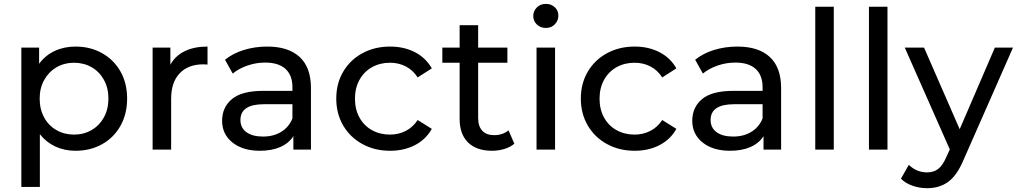

<svg xmlns="http://www.w3.org/2000/svg" viewBox="-20 -777 5280 997"><path d="M90.8 193.8V-529.8H183.1V-445.8Q215.3 -489.7 264.2 -512.5Q313 -535.2 372.1 -535.2Q449.2 -535.2 510 -501Q570.8 -466.8 605.5 -406Q640.1 -345.2 640.1 -265.1Q640.1 -185.1 605.5 -123.5Q570.8 -62 510 -28.1Q449.2 5.9 372.1 5.9Q314.9 5.9 267.6 -16.1Q220.2 -38.1 187 -80.1V193.8ZM186 -265.1Q186 -210 209 -167.5Q231.9 -125 272.9 -101.6Q314 -78.1 363.8 -78.1Q415 -78.1 455.6 -101.6Q496.1 -125 519.5 -167.5Q543 -210 543 -265.1Q543 -320.3 519.5 -362.5Q496.1 -404.8 455.6 -428Q415 -451.2 363.8 -451.2Q314 -451.2 273.4 -427.5Q232.9 -403.8 209.5 -361.8Q186 -319.8 186 -265.1Z M772.5 0V-529.8H864.7V-440.9Q889.6 -486.8 938.7 -511Q987.8 -535.2 1057.6 -535.2V-441.9Q1049.8 -442.9 1035.6 -442.9Q957.5 -442.9 913.1 -396.5Q868.7 -350.1 868.7 -264.2V0Z M1133.3 -149.9Q1133.3 -219.7 1184.3 -262.5Q1235.4 -305.2 1346.7 -305.2H1498.5V-324.2Q1498.5 -386.2 1462.4 -419.2Q1426.3 -452.1 1356.4 -452.1Q1309.6 -452.1 1264.6 -436.5Q1219.7 -420.9 1188.5 -395L1148.4 -466.8Q1189.5 -500 1246.6 -517.6Q1303.7 -535.2 1367.7 -535.2Q1477.5 -535.2 1536.1 -481Q1594.7 -426.8 1594.7 -319.8V0H1503.4V-69.8Q1479.5 -32.7 1435.1 -13.4Q1390.6 5.9 1329.6 5.9Q1240.7 5.9 1187 -37.1Q1133.3 -80.1 1133.3 -149.9ZM1228.5 -153.8Q1228.5 -113.8 1259.5 -90.8Q1290.5 -67.9 1345.7 -67.9Q1400.4 -67.9 1440.4 -92.5Q1480.5 -117.2 1498.5 -162.1V-235.8H1350.6Q1228.5 -235.8 1228.5 -153.8Z M1726.1 -265.1Q1726.1 -343.3 1762 -404.5Q1797.9 -465.8 1861.6 -500.5Q1925.3 -535.2 2005.9 -535.2Q2077.6 -535.2 2134.3 -506.1Q2190.9 -477.1 2222.2 -421.9L2148.9 -375Q2124 -413.1 2087.2 -432.1Q2050.3 -451.2 2004.9 -451.2Q1953.1 -451.2 1911.6 -428Q1870.1 -404.8 1846.7 -362.3Q1823.2 -319.8 1823.2 -265.1Q1823.2 -209 1846.7 -166.5Q1870.1 -124 1911.6 -101.1Q1953.1 -78.1 2004.9 -78.1Q2049.8 -78.1 2086.9 -97.2Q2124 -116.2 2148.9 -153.8L2222.2 -107.9Q2191.4 -52.7 2134.8 -23.4Q2078.1 5.9 2005.9 5.9Q1925.3 5.9 1861.6 -29.1Q1797.9 -64 1762 -125.5Q1726.1 -187 1726.1 -265.1Z M2276.9 -451.2V-529.8H2366.7V-646H2462.9V-529.8H2614.7V-451.2H2462.9V-164.1Q2462.9 -121.1 2484.4 -98.1Q2505.9 -75.2 2545.9 -75.2Q2589.8 -75.2 2620.6 -100.1L2650.9 -30.8Q2629.9 -12.7 2598.9 -3.4Q2567.9 5.9 2534.7 5.9Q2454.6 5.9 2410.6 -37.1Q2366.7 -80.1 2366.7 -160.2V-451.2Z M2749 -693.8Q2749 -719.7 2767.6 -738.3Q2786.1 -756.8 2814.5 -756.8Q2842.3 -756.8 2860.8 -739.5Q2879.4 -722.2 2879.4 -695.8Q2879.4 -668.9 2860.8 -650.4Q2842.3 -631.8 2814.5 -631.8Q2786.1 -631.8 2767.6 -649.9Q2749 -668 2749 -693.8ZM2766.1 0V-529.8H2862.3V0Z M2996.1 -265.1Q2996.1 -343.3 3032 -404.5Q3067.9 -465.8 3131.6 -500.5Q3195.3 -535.2 3275.9 -535.2Q3347.7 -535.2 3404.3 -506.1Q3460.9 -477.1 3492.2 -421.9L3418.9 -375Q3394 -413.1 3357.2 -432.1Q3320.3 -451.2 3274.9 -451.2Q3223.1 -451.2 3181.6 -428Q3140.1 -404.8 3116.7 -362.3Q3093.3 -319.8 3093.3 -265.1Q3093.3 -209 3116.7 -166.5Q3140.1 -124 3181.6 -101.1Q3223.1 -78.1 3274.9 -78.1Q3319.8 -78.1 3356.9 -97.2Q3394 -116.2 3418.9 -153.8L3492.2 -107.9Q3461.4 -52.7 3404.8 -23.4Q3348.1 5.9 3275.9 5.9Q3195.3 5.9 3131.6 -29.1Q3067.9 -64 3032 -125.5Q2996.1 -187 2996.1 -265.1Z M3574.7 -149.9Q3574.7 -219.7 3625.7 -262.5Q3676.8 -305.2 3788.1 -305.2H3939.9V-324.2Q3939.9 -386.2 3903.8 -419.2Q3867.7 -452.1 3797.9 -452.1Q3751 -452.1 3706.1 -436.5Q3661.1 -420.9 3629.9 -395L3589.8 -466.8Q3630.9 -500 3688 -517.6Q3745.1 -535.2 3809.1 -535.2Q3918.9 -535.2 3977.5 -481Q4036.1 -426.8 4036.1 -319.8V0H3944.8V-69.8Q3920.9 -32.7 3876.5 -13.4Q3832 5.9 3771 5.9Q3682.1 5.9 3628.4 -37.1Q3574.7 -80.1 3574.7 -149.9ZM3669.9 -153.8Q3669.9 -113.8 3700.9 -90.8Q3731.9 -67.9 3787.1 -67.9Q3841.8 -67.9 3881.8 -92.5Q3921.9 -117.2 3939.9 -162.1V-235.8H3792Q3669.9 -235.8 3669.9 -153.8Z M4213.4 0V-742.2H4309.6V0Z M4492.2 0V-742.2H4588.4V0Z M4658.2 150.9 4699.2 79.1Q4740.2 118.2 4793.9 118.2Q4829.1 118.2 4852.5 99.6Q4876 81.1 4895 36.1L4912.1 -1L4678.2 -529.8H4778.3L4963.4 -106L5146 -529.8H5240.2L4983.4 53.2Q4949.2 134.3 4903.8 167.2Q4858.4 200.2 4793.9 200.2Q4754.9 200.2 4718.5 187.5Q4682.1 174.8 4658.2 150.9Z"/></svg>

Font: Montserrat Medium
Style: Regular
Weight: 500
Designer: Julieta Ulanovsky
Foundry: Julieta Ulanovsky
Version: Version 7.200